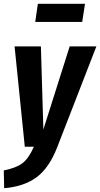

<svg xmlns="http://www.w3.org/2000/svg" viewBox="-41 -775 529 1014"><path d="M261 3Q219 111 153 160.5Q87 210 -19 219L-21 125Q45 112 78 86.5Q111 61 138 0H90L36 -530H175L188 -91L327 -530H468ZM145 -659 159 -755H408L393 -659Z"/></svg>

Font: Fira Sans Compressed SemiBold
Style: Italic
Weight: 600
Width: 1
Italic angle: -8°
Designer: bBox Type GmbH & Carrois Corporate GbR & Edenspiekermann AG
Foundry: bBox Type GmbH & Carrois Corporate GbR & Edenspiekermann AG
Version: Version 4.301